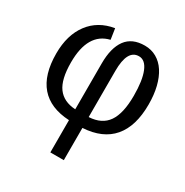

<svg xmlns="http://www.w3.org/2000/svg" viewBox="-171 -679 990 1026"><g transform="rotate(30 324.0 -166.0)"><path d="M606 -276Q606 -142 544.5 -70Q483 2 362 9V208H279V9Q161 3 101.5 -66Q42 -135 42 -266Q42 -380 96 -452Q150 -524 247 -540L257 -474Q134 -445 134 -264Q134 -159 170 -110.5Q206 -62 279 -58V-341Q279 -437 316.5 -488Q354 -539 432 -539Q472 -539 504.5 -520.5Q537 -502 559.5 -467.5Q582 -433 594 -384.5Q606 -336 606 -276ZM514 -277Q514 -371 493 -422.5Q472 -474 433 -474Q362 -474 362 -343V-58Q441 -62 477.5 -115Q514 -168 514 -277Z"/></g></svg>

Font: Libra Sans
Style: Regular
Weight: 400
Foundry: Context Ltd
Version: Version 1.000; ttfautohint (v1.3)